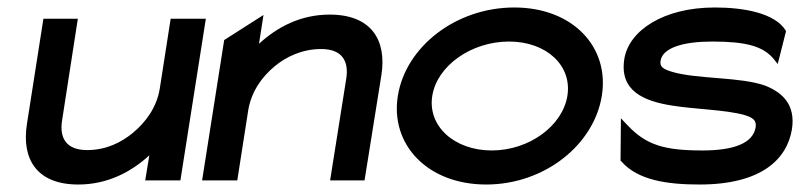

<svg xmlns="http://www.w3.org/2000/svg" viewBox="-20 -482 2138 513"><path d="M52 -151C37 -56 79 11 189 11C268 11 331 -23 379 -67L368 0H462L530 -432H436L407 -246C399 -195 369 -155 335 -127C305 -102 264 -81 213 -81C158 -81 138 -112 146 -161L188 -432H96Z M520 0H614L643 -186C651 -237 680 -277 714 -305C744 -330 787 -351 838 -351C893 -351 913 -320 905 -271L862 0H954L999 -281C1014 -376 971 -443 861 -443C782 -443 720 -409 672 -365L684 -442L579 -375Z M1043 -226C1022 -95 1123 11 1279 11C1435 11 1567 -95 1588 -226C1609 -357 1510 -462 1354 -462C1198 -462 1064 -357 1043 -226ZM1135 -226C1148 -307 1240 -371 1340 -371C1440 -371 1509 -307 1496 -226C1483 -145 1393 -80 1294 -80C1194 -80 1122 -145 1135 -226Z M1648 -324C1635 -239 1700 -212 1775 -200C1836 -190 1917 -189 1968 -175C1991 -168 2002 -161 1999 -142C1992 -99 1940 -80 1857 -80C1756 -80 1707 -94 1657 -147L1639 -166L1638 -53L1640 -51C1684 0 1764 11 1849 11C2015 11 2083 -57 2096 -137C2106 -203 2070 -235 2025 -253C1959 -277 1844 -270 1776 -290C1753 -297 1742 -303 1745 -320C1751 -355 1807 -371 1883 -371C1975 -371 2018 -358 2046 -326L2058 -311L2080 -398L2079 -401C2050 -447 1968 -462 1890 -462C1752 -462 1660 -400 1648 -324Z"/></svg>

Font: Charger Pro
Style: ExBdExtObl
Weight: 400
Designer: Jasper
Foundry: Cannot Into Space Fonts
Version: Version 1.09